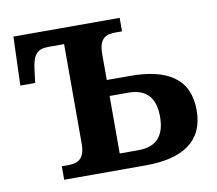

<svg xmlns="http://www.w3.org/2000/svg" viewBox="-65 -611 777 687"><g transform="rotate(-10 323.5 -268.0)"><path d="M115 0H411C546 0 625 -50 625 -163C625 -278 546 -325 411 -325H327V-420C327 -479 355 -487 388 -487H411V-536H25L19 -359H73L78 -401C85 -462 101 -478 143 -478H199V-116C199 -56 169 -49 136 -49H115ZM327 -58V-267H395C457 -267 492 -235 492 -163C492 -91 458 -58 395 -58Z"/></g></svg>

Font: Noto Serif SemiBold
Style: Regular
Weight: 600
Designer: Monotype Design Team
Foundry: Monotype Imaging Inc.
Version: Version 2.013